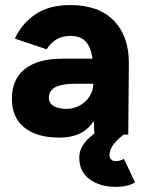

<svg xmlns="http://www.w3.org/2000/svg" viewBox="-20 -532 575 759"><path d="M348.9 -104.4V-251Q348.9 -319.6 328.5 -354.9Q308.1 -390.1 258.4 -390.1Q227.7 -390.1 204.4 -376.9Q181 -363.6 164.4 -337.1L38.7 -379.4Q64.7 -437.1 118.9 -474.6Q173.1 -512 257.6 -512Q371 -512 430.9 -449.4Q490.9 -386.7 489.4 -277.9L487 0H353.1ZM27 -141Q27 -219.4 78.7 -259.7Q130.4 -300 226.1 -300H358V-200.9H278.1Q221.7 -200.9 197.4 -186.6Q173.1 -172.3 173.1 -145Q173.1 -124.7 191.6 -113.2Q210 -101.7 242.9 -101.7Q272.4 -101.7 296.9 -115.8Q321.4 -129.9 335.1 -152.6Q348.9 -175.4 348.9 -200.9H384.6Q384.6 -97.1 343.1 -42.6Q301.7 12 214.9 12Q125.4 12 76.2 -27.9Q27 -67.7 27 -141ZM293.3 90.9Q293.3 60.5 313.3 34Q333.3 7.5 364.1 -10.9L479.9 -7.7Q448.3 13.7 430.6 36.5Q412.9 59.3 412.9 81.3Q412.9 91.7 419.4 98.3Q425.9 104.9 437.1 104.9Q453.5 104.9 469.9 96.3L513.9 188.9Q485.7 206.7 437.7 206.7Q375.1 206.7 334.2 176.5Q293.3 146.3 293.3 90.9Z"/></svg>

Font: 寒蝉端黑体 Light
Style: Regular
Weight: 300
Designer: ChillDuanSans {Warren2060}; 
Source Han Sans {Ryoko NISHIZUKA 西塚涼子 (kana, bopomofo & ideographs); Paul D. Hunt (Latin, G
Foundry: ChillType&Adobe
Version: Version 1.300;Glyphs 3.3 (3306)